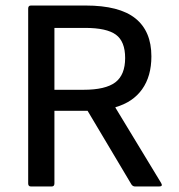

<svg xmlns="http://www.w3.org/2000/svg" viewBox="-20 -675 647 695"><path d="M92 0Q82 0 82 -11V-644Q82 -655 92 -655H290Q412 -655 470 -608.5Q528 -562 528 -471Q528 -399 494.5 -352Q461 -305 398 -287V-285L563 -13Q571 0 556 0H469Q461 0 456 -7L297 -274H177V-11Q177 0 167 0ZM177 -350H282Q362 -350 397.5 -377Q433 -404 433 -465Q433 -525 399.5 -549.5Q366 -574 288 -574H177Z"/></svg>

Font: Sofia Sans Medium
Style: Regular
Weight: 500
Designer: Botio Nikoltchev, Ani Petrova
Foundry: lettersoup
Version: Version 4.101; ttfautohint (v1.8.4.7-5d5b)